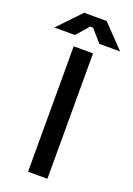

<svg xmlns="http://www.w3.org/2000/svg" viewBox="-222 -946 698 1007"><g transform="rotate(20 127.5 -442.0)"><path d="M73 0V-700H181V0ZM-56 -758 64 -884H190L311 -758H195L135 -827H119L59 -758Z"/></g></svg>

Font: Space Grotesk Medium
Style: Regular
Weight: 500
Designer: Florian Karsten
Foundry: Florian Karsten
Version: Version 2.000